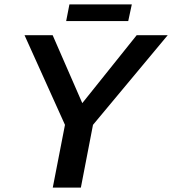

<svg xmlns="http://www.w3.org/2000/svg" viewBox="-20 -847 777 867"><path d="M399.9 -283.2 345.2 0H218.3L273.4 -283.2L90.8 -688H217.8L351.6 -381.3L597.2 -688H737.3ZM575.2 -827.1 559.1 -752H278.8L293.5 -827.1Z"/></svg>

Font: Arimo SemiBold
Style: Italic
Weight: 600
Italic angle: -12°
Version: Version 1.33